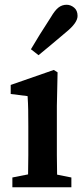

<svg xmlns="http://www.w3.org/2000/svg" viewBox="-20 -787 347 807"><path d="M32 0V-41L98 -54Q99 -91 99 -134.5Q99 -178 99 -210V-257Q99 -298 98.5 -325.5Q98 -353 96 -383L25 -392V-430L206 -493L222 -483L219 -342V-210Q219 -177 219 -134Q219 -91 220 -53L280 -41V0ZM110 -580Q127 -609 146.5 -640.5Q166 -672 194 -715Q211 -744 226 -755.5Q241 -767 260 -767Q277 -767 291.5 -755Q306 -743 306 -720Q306 -691 258 -652Q221 -621 194.5 -598.5Q168 -576 142 -555Z"/></svg>

Font: Source Serif Pro Semibold
Style: Regular
Weight: 600
Designer: Frank Grießhammer
Foundry: Adobe Systems Incorporated
Version: Version 3.000;hotconv 1.0.109;makeotfexe 2.5.65596